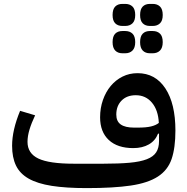

<svg xmlns="http://www.w3.org/2000/svg" viewBox="-20 -952 959 984"><path d="M425 12Q318 12 245 0.5Q172 -11 127 -36.5Q82 -62 62 -103.5Q42 -145 42 -205Q42 -285 83 -384L160 -361Q141 -321 131 -287.5Q121 -254 121 -225Q121 -166 176.5 -139.5Q232 -113 358 -113H511Q590 -113 644.5 -118Q699 -123 732.5 -136Q766 -149 780.5 -171.5Q795 -194 795 -229V-267H790Q776 -231 743 -212Q710 -193 663 -193Q582 -193 537.5 -234.5Q493 -276 493 -351Q493 -398 507.5 -439.5Q522 -481 547.5 -511.5Q573 -542 608 -559.5Q643 -577 685 -577Q776 -577 827.5 -499Q879 -421 879 -283Q879 -194 859.5 -137Q840 -80 789 -47Q738 -14 650 -1Q562 12 425 12ZM687 -298Q729 -298 754 -304Q779 -310 794 -322Q791 -387 759 -425.5Q727 -464 676 -464Q630 -464 603 -436.5Q576 -409 576 -365Q576 -330 599 -314Q622 -298 667 -298ZM748 -679Q725 -679 711.5 -693Q698 -707 698 -736Q698 -766 711.5 -779.5Q725 -793 748 -793H763Q786 -793 800 -779.5Q814 -766 814 -736Q814 -707 800 -693Q786 -679 763 -679ZM748 -819Q725 -819 711.5 -832.5Q698 -846 698 -875Q698 -905 711.5 -918.5Q725 -932 748 -932H763Q786 -932 800 -918.5Q814 -905 814 -875Q814 -846 800 -832.5Q786 -819 763 -819ZM607 -679Q584 -679 570.5 -693Q557 -707 557 -736Q557 -766 570.5 -779.5Q584 -793 607 -793H622Q645 -793 659 -779.5Q673 -766 673 -736Q673 -707 659 -693Q645 -679 622 -679ZM607 -819Q584 -819 570.5 -832.5Q557 -846 557 -875Q557 -905 570.5 -918.5Q584 -932 607 -932H622Q645 -932 659 -918.5Q673 -905 673 -875Q673 -846 659 -832.5Q645 -819 622 -819Z"/></svg>

Font: IBM Plex Arabic Medium
Style: Regular
Weight: 500
Designer: Mike Abbink, Paul van der Laan, Pieter van Rosmalen, Wael Morcos, Khajak Apelian
Foundry: Bold Monday
Version: Version 1.0